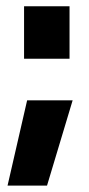

<svg xmlns="http://www.w3.org/2000/svg" viewBox="-20 -475 281 608"><path d="M3.9 112.8 65.9 -157.2H210L128.9 112.8ZM56.2 -289.1V-455.1H200.2V-289.1Z"/></svg>

Font: TitilliumText25L
Style: 999 wt
Weight: 900
Designer: Accademia di Belle Arti di Urbino and others
Foundry: Accademia di Belle Arti di Urbino and others.
Version: Version 25.000